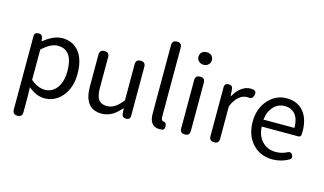

<svg xmlns="http://www.w3.org/2000/svg" viewBox="-111 -1155 2940 1743"><g transform="rotate(15 1359.0 -283.5)"><path d="M138 229Q92 229 92 184V-157V-506Q92 -543 131 -543Q167 -543 171 -509L175 -481H178Q271 -557 351 -557Q454 -557 512 -481Q567 -408 567 -280Q567 -146 496 -64Q429 13 331 13Q258 13 181 -50L183 45V184Q183 229 138 229ZM316 -63Q385 -63 428 -120Q472 -180 472 -279Q472 -480 329 -480Q264 -480 183 -405V-262V-120Q250 -63 316 -63Z M870 13Q705 13 705 -199V-498Q705 -543 751 -543Q796 -543 796 -498V-210Q796 -134 820 -100Q844 -66 898 -66Q939 -66 973 -88Q1005 -108 1045 -158V-498Q1045 -543 1091 -543Q1136 -543 1136 -498V-271V-38Q1136 0 1097 0Q1060 0 1057 -36L1053 -85H1050Q1009 -37 969 -14Q923 13 870 13Z M1415 13Q1319 13 1319 -108V-751Q1319 -796 1365 -796Q1410 -796 1410 -751V-449V-102Q1410 -63 1436 -63Q1437 -63 1438 -63Q1446 -64 1452 -56.5Q1458 -49 1460 -40Q1464 -22 1460 -9Q1456 8 1442 11Q1426 13 1415 13Z M1650 0Q1604 0 1604 -45V-498Q1604 -543 1650 -543Q1695 -543 1695 -498V-271V-45Q1695 0 1650 0ZM1650 -655Q1623 -655 1605 -672Q1587 -689 1587 -714Q1587 -741 1604.5 -757Q1622 -773 1650 -773Q1678 -773 1695.5 -757Q1713 -741 1713 -714Q1713 -688 1695 -672Q1678 -655 1650 -655Z M1925 0Q1879 0 1879 -45V-271V-506Q1879 -543 1918 -543Q1954 -543 1957 -508L1962 -444H1965Q1994 -497 2033 -526Q2074 -557 2119 -557Q2129 -557 2147 -555Q2178 -545 2170 -511Q2160 -465 2117 -474Q2112 -474 2107 -474Q2069 -474 2035 -446Q1995 -414 1970 -349V-45Q1970 0 1925 0Z M2475 13Q2363 13 2291 -62Q2215 -141 2215 -271Q2215 -398 2290 -480Q2361 -557 2460 -557Q2562 -557 2620 -488Q2676 -420 2676 -302Q2676 -290 2674 -270Q2672 -250 2649 -250H2489H2306Q2310 -163 2359.5 -111.5Q2409 -60 2486 -60Q2543 -60 2591 -85Q2622 -102 2639 -72Q2654 -43 2629 -28Q2557 13 2475 13ZM2305 -315H2450H2596Q2596 -397 2560.5 -440.5Q2525 -484 2461 -484Q2401 -484 2358 -440Q2313 -393 2305 -315Z"/></g></svg>

Font: GenSenRounded JP R
Style: Regular
Weight: 400
Version: Version 1.501;PS 1;hotconv 16.6.51;makeotf.lib2.5.65220